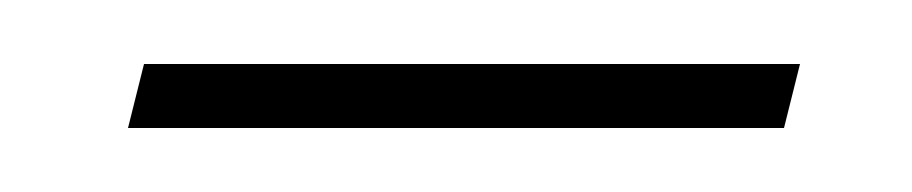

<svg xmlns="http://www.w3.org/2000/svg" viewBox="-20 -309 285 60"><path d="M20 -269H225L230 -289H25Z"/></svg>

Font: Noto Serif Display ExtraCondensed ExtraLight
Style: Italic
Weight: 200
Width: 2
Italic angle: -12°
Designer: Monotype Design Team
Foundry: Monotype Imaging Inc.
Version: Version 2.009